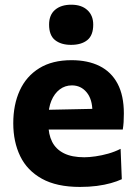

<svg xmlns="http://www.w3.org/2000/svg" viewBox="-20 -762 567 796"><path d="M311.5 13Q215 13 153.8 -21Q92.5 -55 63.8 -114.5Q35 -174 35 -251Q35 -328 62 -387Q89 -446 142.8 -479.2Q196.5 -512.5 276.5 -512.5Q344.5 -512.5 393 -488.2Q441.5 -464 467.5 -415Q493.5 -366 493.5 -291.5Q493.5 -271.5 492.5 -256Q491.5 -240.5 489 -225L361 -273.5Q362 -280 362.5 -287Q363 -294 363 -300Q363 -350.5 339.2 -379.2Q315.5 -408 278 -408Q249.5 -408 227.5 -391.2Q205.5 -374.5 193 -344.5Q180.5 -314.5 180.5 -273V-248.5Q180.5 -205 196.2 -174Q212 -143 245 -126.5Q278 -110 329.5 -110Q349.5 -110 375.8 -113.8Q402 -117.5 429.2 -125.2Q456.5 -133 480 -145L485 -19Q465.5 -10 439.8 -2.8Q414 4.5 381.5 8.8Q349 13 311.5 13ZM92.5 -225V-305L402 -311.5L489 -287V-225ZM274.5 -576Q233 -576 208.2 -595.8Q183.5 -615.5 183.5 -660Q183.5 -700 208.2 -721.2Q233 -742.5 275.5 -742.5Q318 -742.5 342.2 -720.2Q366.5 -698 366.5 -660Q366.5 -615.5 342 -595.8Q317.5 -576 274.5 -576Z"/></svg>

Font: Commissioner Thin
Style: Bold
Weight: 700
Version: Version 1.001;gftools[0.9.23]